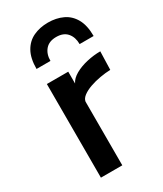

<svg xmlns="http://www.w3.org/2000/svg" viewBox="-195 -851 789 927"><g transform="rotate(-30 200.0 -388.0)"><path d="M82.5 -522H201.7V-456.1Q212.9 -479.5 242.4 -496.1Q272 -512.7 310.1 -521.2Q348.1 -529.8 384.8 -529.8L381.8 -428.2Q354 -427.2 323.5 -421.9Q293 -416.5 266.1 -407Q239.3 -397.5 221.7 -384.3Q204.1 -371.1 201.7 -355V0H82.5ZM75.7 -609.9Q75.7 -668.9 96.4 -705.8Q117.2 -742.7 153.3 -759.5Q189.5 -776.4 234.9 -776.4Q280.3 -776.4 316.4 -759.5Q352.5 -742.7 373.3 -705.8Q394 -668.9 394 -609.9H315.9Q315.9 -648.4 295.4 -672.4Q274.9 -696.3 234.9 -696.3Q194.8 -696.3 174.1 -672.4Q153.3 -648.4 153.3 -609.9Z"/></g></svg>

Font: Monda SemiBold
Style: Regular
Weight: 600
Designer: Vernon Adams
Foundry: Vernon Adams
Version: Version 2.200